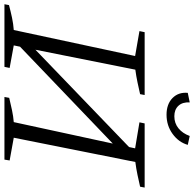

<svg xmlns="http://www.w3.org/2000/svg" viewBox="-32 -870 895 886"><g transform="rotate(90 416.0 -427.5)"><path d="M-7 0 -3 -21Q27 -29 55.5 -35Q84 -41 112 -43L232 -603L117 -623L122 -647H412L408 -626Q382 -620 353.5 -614Q325 -608 295 -604L203 -143L652 -575L658 -603L538 -623L543 -647H839L835 -626Q809 -620 780.5 -614Q752 -608 721 -604L609 -43L714 -24L710 0H421L425 -22Q454 -29 482.5 -35Q511 -41 537 -43L636 -500L189 -72L183 -43L287 -24L282 0ZM503 -748Q454 -748 426 -775.5Q398 -803 402 -846L446 -855Q444 -822 461.5 -803Q479 -784 510 -784Q542 -784 565.5 -803Q589 -822 601 -855L642 -846Q630 -804 591.5 -776Q553 -748 503 -748Z"/></g></svg>

Font: Piazzolla Light
Style: Italic
Weight: 300
Italic angle: -11.3°
Designer: Juan Pablo del Peral
Foundry: Huerta Tipografica
Version: Version 1.330